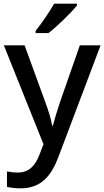

<svg xmlns="http://www.w3.org/2000/svg" viewBox="-20 -786 568 1046"><path d="M399 -766H275C250 -721 204 -655 174 -618V-606H244C292 -642 370 -719 399 -756ZM1 -539 217 0 194 59C172 116 138 154 77 154C54 154 32 151 18 148V232C35 236 59 240 92 240C203 240 259 174 299 67L528 -539H415L308 -233C292 -185 276 -133 268 -101H264C258 -141 243 -185 226 -232L114 -539Z"/></svg>

Font: Noto Sans Cherokee Medium
Style: Regular
Weight: 500
Designer: Monotype Design Team
Foundry: Monotype Imaging Inc.
Version: Version 2.001